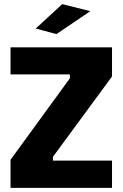

<svg xmlns="http://www.w3.org/2000/svg" viewBox="-20 -909 593 929"><path d="M31 0V-136L318 -530V-549H31V-680H522V-539L236 -150V-132H522V0ZM253 -744 153 -771 281 -889 417 -855Z"/></svg>

Font: Cairo Play ExtraBold
Style: Regular
Weight: 800
Version: Version 3.119